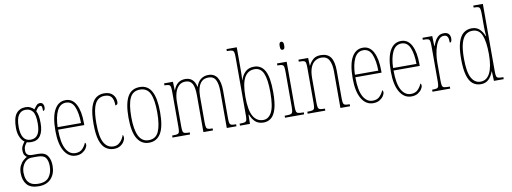

<svg xmlns="http://www.w3.org/2000/svg" viewBox="-73 -1197 5004 1877"><g transform="rotate(-10 2428.5 -259.0)"><path d="M186 242Q105 242 69 199.5Q33 157 33 87Q33 43 47.5 13.5Q62 -16 82 -34Q102 -52 120 -61Q108 -69 98 -85Q88 -101 88 -130Q88 -156 99.5 -177Q111 -198 124 -213Q99 -229 81.5 -267Q64 -305 64 -357Q64 -456 97.5 -499Q131 -542 191 -542Q218 -542 240 -531Q262 -520 273 -506Q287 -525 301 -541Q315 -557 337 -557Q356 -557 365.5 -543.5Q375 -530 375 -512Q375 -476 354 -476Q354 -504 351 -516.5Q348 -529 333 -529Q324 -529 313.5 -519.5Q303 -510 288 -485Q298 -466 304 -438Q310 -410 310 -362Q310 -283 280 -239.5Q250 -196 191 -196Q181 -196 166.5 -197.5Q152 -199 144 -202Q132 -188 122.5 -170.5Q113 -153 113 -126Q113 -96 129.5 -83.5Q146 -71 177 -71H234Q300 -71 326.5 -32Q353 7 353 67Q353 146 309.5 194Q266 242 186 242ZM188 -220Q282 -220 282 -365Q282 -451 257.5 -484Q233 -517 186 -517Q143 -517 117.5 -481Q92 -445 92 -364Q92 -294 115.5 -257Q139 -220 188 -220ZM187 217Q261 217 293 174Q325 131 325 67Q325 14 304.5 -16Q284 -46 222 -46H165Q135 -46 111.5 -28Q88 -10 74.5 20Q61 50 61 86Q61 122 72 151.5Q83 181 110.5 199Q138 217 187 217Z M596 10Q524 10 481.5 -61Q439 -132 439 -262Q439 -403 478 -472.5Q517 -542 588 -542Q657 -542 692 -474.5Q727 -407 727 -291V-270H467Q467 -140 501.5 -77.5Q536 -15 596 -15Q640 -15 665.5 -41.5Q691 -68 703 -99Q707 -97 709.5 -92Q712 -87 712 -77Q712 -62 698.5 -41.5Q685 -21 659.5 -5.5Q634 10 596 10ZM699 -295Q698 -394 672.5 -455.5Q647 -517 588 -517Q530 -517 500 -457Q470 -397 467 -295Z M973 10Q929 10 893.5 -15Q858 -40 838 -99.5Q818 -159 818 -263Q818 -371 837 -431.5Q856 -492 890 -517Q924 -542 970 -542Q1027 -542 1056 -511.5Q1085 -481 1085 -437Q1085 -420 1077 -413Q1069 -406 1060 -406Q1060 -462 1040 -489.5Q1020 -517 970 -517Q933 -517 905 -495Q877 -473 861.5 -418Q846 -363 846 -264Q846 -131 879 -73Q912 -15 973 -15Q1003 -15 1024 -29.5Q1045 -44 1059 -66Q1073 -88 1080 -110Q1084 -106 1086 -100Q1088 -94 1088 -83Q1088 -65 1074.5 -43Q1061 -21 1035.5 -5.5Q1010 10 973 10Z M1322 10Q1247 10 1206 -57Q1165 -124 1165 -267Q1165 -405 1203.5 -473.5Q1242 -542 1324 -542Q1404 -542 1441.5 -473Q1479 -404 1479 -267Q1479 -122 1439 -56Q1399 10 1322 10ZM1323 -15Q1394 -15 1422.5 -79.5Q1451 -144 1451 -267Q1451 -392 1422.5 -454.5Q1394 -517 1322 -517Q1251 -517 1222 -454.5Q1193 -392 1193 -267Q1193 -143 1224.5 -79Q1256 -15 1323 -15Z M1555 0V-20H1564Q1595 -20 1609 -24.5Q1623 -29 1626.5 -45.5Q1630 -62 1630 -98V-432Q1630 -470 1627 -487.5Q1624 -505 1611 -510.5Q1598 -516 1568 -516H1566V-536H1654L1657 -451H1659Q1691 -542 1776 -542Q1862 -542 1882 -446H1884Q1900 -496 1932 -519Q1964 -542 2005 -542Q2122 -542 2122 -364V-91Q2122 -58 2126.5 -43Q2131 -28 2145 -24Q2159 -20 2188 -20H2190V0H2094V-364Q2094 -438 2073.5 -477.5Q2053 -517 2003 -517Q1960 -517 1935.5 -494Q1911 -471 1900.5 -432.5Q1890 -394 1890 -348V-96Q1890 -61 1894 -45Q1898 -29 1911.5 -24.5Q1925 -20 1954 -20H1957V0H1862V-364Q1862 -445 1841.5 -481Q1821 -517 1774 -517Q1733 -517 1707 -491Q1681 -465 1669.5 -423.5Q1658 -382 1658 -333V-98Q1658 -62 1661.5 -45.5Q1665 -29 1680 -24.5Q1695 -20 1728 -20H1730V0Z M2460 10Q2407 10 2377 -18Q2347 -46 2330 -91H2326L2324 0H2225V-20H2235Q2264 -20 2277.5 -24.5Q2291 -29 2295 -43Q2299 -57 2299 -87V-661Q2299 -698 2295 -714.5Q2291 -731 2277 -735.5Q2263 -740 2234 -740H2225V-760H2327V-561Q2327 -535 2326.5 -499.5Q2326 -464 2324 -432H2325Q2340 -482 2372.5 -513Q2405 -544 2459 -544Q2530 -544 2566 -480Q2602 -416 2602 -267Q2602 -162 2584 -101.5Q2566 -41 2534 -15.5Q2502 10 2460 10ZM2460 -15Q2513 -15 2543.5 -72.5Q2574 -130 2574 -269Q2574 -398 2547.5 -458.5Q2521 -519 2460 -519Q2395 -519 2360.5 -460Q2326 -401 2326 -268Q2326 -135 2360.5 -75Q2395 -15 2460 -15Z M2764 -658Q2754 -658 2748 -666Q2742 -674 2742 -698Q2742 -721 2748 -729.5Q2754 -738 2764 -738Q2774 -738 2780.5 -729.5Q2787 -721 2787 -698Q2787 -674 2780.5 -666Q2774 -658 2764 -658ZM2672 0V-20H2688Q2719 -20 2733 -24.5Q2747 -29 2751 -45Q2755 -61 2755 -96V-437Q2755 -473 2751.5 -489.5Q2748 -506 2735 -511Q2722 -516 2693 -516H2687V-536H2783V-96Q2783 -61 2787 -45Q2791 -29 2805 -24.5Q2819 -20 2849 -20H2862V0Z M2897 0V-20H2905Q2936 -20 2950 -24.5Q2964 -29 2968 -45Q2972 -61 2972 -96V-441Q2972 -476 2968 -492Q2964 -508 2950 -512Q2936 -516 2905 -516H2900V-536H2996L2999 -459H3001Q3020 -496 3047 -519Q3074 -542 3121 -542Q3189 -542 3219.5 -498.5Q3250 -455 3250 -363V-96Q3250 -61 3254 -45Q3258 -29 3271.5 -24.5Q3285 -20 3314 -20H3318V0H3222V-364Q3222 -434 3199.5 -475.5Q3177 -517 3123 -517Q3089 -517 3061 -499Q3033 -481 3016.5 -440.5Q3000 -400 3000 -333V-96Q3000 -61 3004 -45Q3008 -29 3022 -24.5Q3036 -20 3066 -20H3072V0Z M3547 10Q3475 10 3432.5 -61Q3390 -132 3390 -262Q3390 -403 3429 -472.5Q3468 -542 3539 -542Q3608 -542 3643 -474.5Q3678 -407 3678 -291V-270H3418Q3418 -140 3452.5 -77.5Q3487 -15 3547 -15Q3591 -15 3616.5 -41.5Q3642 -68 3654 -99Q3658 -97 3660.5 -92Q3663 -87 3663 -77Q3663 -62 3649.5 -41.5Q3636 -21 3610.5 -5.5Q3585 10 3547 10ZM3650 -295Q3649 -394 3623.5 -455.5Q3598 -517 3539 -517Q3481 -517 3451 -457Q3421 -397 3418 -295Z M3926 10Q3854 10 3811.5 -61Q3769 -132 3769 -262Q3769 -403 3808 -472.5Q3847 -542 3918 -542Q3987 -542 4022 -474.5Q4057 -407 4057 -291V-270H3797Q3797 -140 3831.5 -77.5Q3866 -15 3926 -15Q3970 -15 3995.5 -41.5Q4021 -68 4033 -99Q4037 -97 4039.5 -92Q4042 -87 4042 -77Q4042 -62 4028.5 -41.5Q4015 -21 3989.5 -5.5Q3964 10 3926 10ZM4029 -295Q4028 -394 4002.5 -455.5Q3977 -517 3918 -517Q3860 -517 3830 -457Q3800 -397 3797 -295Z M4136 0V-20H4137Q4168 -20 4182 -24Q4196 -28 4200 -44Q4204 -60 4204 -96V-440Q4204 -476 4200 -492Q4196 -508 4181 -512Q4166 -516 4134 -516H4131V-536H4228L4231 -435H4233Q4242 -459 4255 -484.5Q4268 -510 4289.5 -527Q4311 -544 4343 -544Q4377 -544 4392 -526.5Q4407 -509 4407 -483Q4407 -466 4402.5 -454.5Q4398 -443 4386 -443Q4386 -462 4383.5 -479Q4381 -496 4371.5 -507.5Q4362 -519 4339 -519Q4312 -519 4292 -496.5Q4272 -474 4258.5 -437Q4245 -400 4238.5 -357.5Q4232 -315 4232 -274V-96Q4232 -60 4236 -44Q4240 -28 4255 -24Q4270 -20 4301 -20H4312V0Z M4616 10Q4570 10 4536.5 -16Q4503 -42 4485 -103Q4467 -164 4467 -267Q4467 -372 4486.5 -432.5Q4506 -493 4540.5 -518.5Q4575 -544 4620 -544Q4668 -544 4697 -516.5Q4726 -489 4743 -445H4747Q4744 -468 4743 -493Q4742 -518 4742 -544V-656Q4742 -696 4738 -713.5Q4734 -731 4721 -735.5Q4708 -740 4680 -740H4675V-760H4770V-86Q4770 -56 4774.5 -42Q4779 -28 4792.5 -24Q4806 -20 4833 -20H4843V0H4746L4742 -95H4740Q4723 -47 4693 -18.5Q4663 10 4616 10ZM4617 -15Q4679 -15 4711 -79.5Q4743 -144 4743 -265Q4743 -388 4716.5 -453.5Q4690 -519 4622 -519Q4583 -519 4554.5 -494.5Q4526 -470 4510.5 -414.5Q4495 -359 4495 -265Q4495 -132 4527 -73.5Q4559 -15 4617 -15Z"/></g></svg>

Font: Noto Serif Myanmar ExtraCondensed Thin
Style: Regular
Weight: 100
Width: 2
Designer: Ben Mitchell and the Monotype Design Team
Foundry: Monotype Imaging Inc.
Version: Version 2.106; ttfautohint (v1.8.4.7-5d5b)